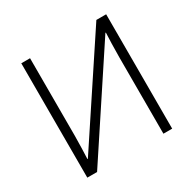

<svg xmlns="http://www.w3.org/2000/svg" viewBox="-157 -876 1045 1038"><g transform="rotate(-30 365.5 -357.0)"><path d="M101.1 0H162.1L577.1 -628.9H580.1C579.6 -612.3 578.6 -590.3 577.6 -562.5C576.7 -534.7 576.2 -506.8 576.2 -478V0H630.9V-713.9H569.8L154.8 -86.9H151.9C152.3 -103.5 153.3 -125 154.3 -151.4C155.3 -177.7 155.8 -203.6 155.8 -229V-713.9H101.1Z"/></g></svg>

Font: Noto Reveo Sans
Style: Regular
Weight: 300
Designer: Monotype Design Team
Foundry: Monotype Imaging Inc.
Version: Version 2.007